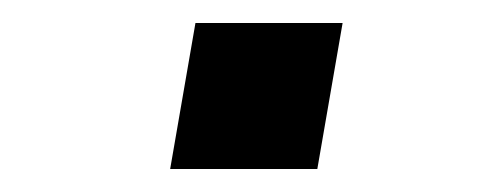

<svg xmlns="http://www.w3.org/2000/svg" viewBox="-20 -434 416 167"><path d="M128 -287 150 -414H278L256 -287Z"/></svg>

Font: Archivo SemiExpanded Medium
Style: Italic
Weight: 500
Width: 6
Italic angle: -10°
Designer: Hector Gatti
Foundry: Omnibus-Type
Version: Version 2.001